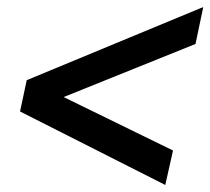

<svg xmlns="http://www.w3.org/2000/svg" viewBox="-20 -572 598 546"><path d="M450 -46 37 -255 56 -344 558 -552 536 -447 161 -296 472 -144Z"/></svg>

Font: Kanit
Style: Italic
Weight: 400
Italic angle: -12°
Designer: Katatrad Team
Foundry: CadsonDemak
Version: Version 2.000; ttfautohint (v1.8.3)